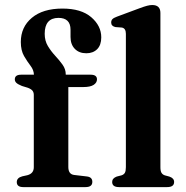

<svg xmlns="http://www.w3.org/2000/svg" viewBox="-20 -764 760 784"><path d="M259 -82Q259 -52 283.5 -49.5L334.5 -43.5Q357 -41 357 -21.5Q357 0 329.5 0H75Q48.5 0 48.5 -20.5Q48.5 -38 71 -44L91.5 -48.5Q118 -55.5 118 -81V-376.5Q118 -386.5 113 -393.2Q108 -400 94 -405.5L69.5 -413Q52.5 -420 46.5 -426Q40.5 -432 40.5 -440Q40.5 -459 66.5 -459H118.5Q118 -478 104.8 -495.2Q91.5 -512.5 78.2 -535.2Q65 -558 65 -592.5Q65 -653.5 110 -691.2Q155 -729 235 -729Q311.5 -729 352.5 -693.8Q393.5 -658.5 393.5 -611.5Q393.5 -580 376.8 -563.2Q360 -546.5 332.5 -546.5Q303 -546.5 285.5 -564.5Q268 -582.5 268 -613V-642.5Q268 -691 218.5 -691Q162.5 -690.5 162.5 -626Q162.5 -597.5 175.5 -576Q188.5 -554.5 205.5 -536.2Q222.5 -518 235.5 -499.8Q248.5 -481.5 248.5 -460V-459H350Q376 -459 376 -440Q376 -426.5 362.5 -417.5Q349 -408.5 319.5 -408.5H259ZM635 -711V-81.5Q635 -65.5 639.5 -58.2Q644 -51 653 -48L671.5 -43Q691 -36.5 691 -21Q691 0 662.5 0H466Q438 0 438 -21Q438 -36 456.5 -43L476 -48Q485.5 -51 489.8 -58.2Q494 -65.5 494 -81.5V-626Q494 -648.5 477.5 -651.5L451 -653.5Q434 -657.5 434 -672Q434 -680.5 439 -685.8Q444 -691 457.5 -696L549 -730Q569 -737.5 580.8 -740.5Q592.5 -743.5 601.5 -743.5Q635 -743.5 635 -711Z"/></svg>

Font: Fraunces 9pt S000 SemiBold
Style: Regular
Weight: 600
Version: Version 1.000; ttfautohint (v1.8.3)